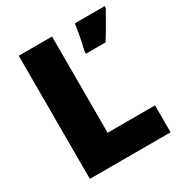

<svg xmlns="http://www.w3.org/2000/svg" viewBox="-167 -932 916 964"><g transform="rotate(-30 291.0 -450.0)"><path d="M77 -93H545V-249H270V-807H77ZM575 -796V-807H402C397 -764 384 -700 374 -661V-647H488C525 -706 547 -747 575 -796Z"/></g></svg>

Font: Noto Sans Telugu UI Black
Style: Regular
Weight: 900
Designer: Jelle Bosma - Monotype Design Team
Foundry: Monotype Imaging Inc.
Version: Version 2.005